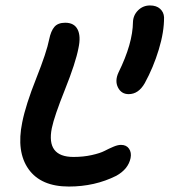

<svg xmlns="http://www.w3.org/2000/svg" viewBox="-20 -683 618 700"><path d="M449.2 -339.8Q422.4 -339.8 410.2 -364Q397.9 -388.2 412.1 -418.9Q463.9 -523.9 464.8 -603Q465.8 -627.9 483.6 -645.5Q501.5 -663.1 526.9 -663.1Q550.3 -663.1 563.7 -650.9Q577.1 -638.7 578.1 -620.1Q578.6 -566.9 558.8 -502Q539.1 -437 507.8 -379.9Q484.9 -339.8 449.2 -339.8ZM231 -2.9Q129.4 -2.9 84.2 -66.2Q39.1 -129.4 61 -236.8Q73.7 -300.8 112.1 -397.2Q150.4 -493.7 159.2 -539.1Q165.5 -570.3 178.5 -585.2Q191.4 -600.1 217.8 -600.1Q250.5 -600.1 262.9 -575.7Q275.4 -551.3 266.1 -507.8Q255.9 -454.1 216.8 -356.4Q177.7 -258.8 168.9 -215.8Q147.9 -110.8 248 -110.8Q284.2 -110.8 314.7 -117.7Q345.2 -124.5 361.1 -132.8Q377 -141.1 393.1 -147.9Q409.2 -154.8 420.9 -154.8Q440.9 -154.8 450.4 -140.9Q460 -127 456.1 -106.9Q447.8 -66.4 403.8 -42Q325.7 -2.9 231 -2.9Z"/></svg>

Font: Shantell Sans Irregular Bouncy
Style: Italic
Weight: 500
Italic angle: -11.31°
Designer: Stephen Nixon, Anya Danilova, Shantell Martin
Foundry: Arrow Type
Version: Version 1.006;[9816181b4]